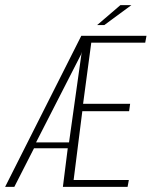

<svg xmlns="http://www.w3.org/2000/svg" viewBox="-48 -731 599 751"><path d="M-28 0 270 -591H525L520 -564H309L277 -325H461L457 -296H274L240 -27H456L451 0H198L217 -151H85L8 0ZM93 -174H222L270 -516L272 -528L269 -518ZM332 -633 423 -711H466L360 -633Z"/></svg>

Font: Alumni Sans Thin ExtraLight
Style: Italic
Weight: 250
Italic angle: -8°
Version: Version 1.016